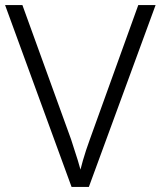

<svg xmlns="http://www.w3.org/2000/svg" viewBox="-20 -734 631 754"><path d="M591 -714 329 0H261L0 -714H68L259 -187Q265 -168 272 -146.5Q279 -125 285.5 -104.5Q292 -84 296 -68Q300 -84 305.5 -103.5Q311 -123 318 -144Q325 -165 333 -187L523 -714Z"/></svg>

Font: Noto Sans Hebrew Thin Light
Style: Regular
Weight: 300
Version: Version 3.001